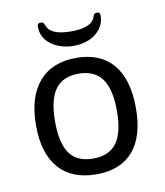

<svg xmlns="http://www.w3.org/2000/svg" viewBox="-67 -597 564 658"><g transform="rotate(-10 215.0 -268.5)"><path d="M216 -442.3Q172 -442.3 139.1 -465.3Q106.2 -488.3 106.2 -529.1Q106.2 -540.6 117.7 -540.6Q122.5 -540.6 125 -539.2Q127.6 -537.9 128.6 -536.1Q129.6 -534.3 131.4 -529.7Q133.2 -525.2 134.8 -522Q150.6 -492.7 216 -492.7Q281.4 -492.7 297.3 -522Q298.5 -524.8 300.2 -529.7Q302 -534.7 303 -536.3Q304 -537.9 306.6 -539.2Q309.2 -540.6 313.5 -540.6Q320.3 -540.6 322.4 -538Q324.6 -535.5 324.6 -529.1Q324.6 -501.8 308.4 -481.4Q292.1 -461 267.9 -451.6Q243.8 -442.3 216 -442.3ZM216.8 4.8Q131.6 4.8 86.4 -46.8Q41.2 -98.3 41.2 -195.8Q41.2 -294.5 86.8 -347.4Q132.4 -400.3 216.8 -400.3Q300.4 -400.3 344.6 -347.8Q388.8 -295.3 388.8 -195.8Q388.8 -97.5 345 -46.4Q301.2 4.8 216.8 4.8ZM215.2 -50.3Q270.7 -50.3 296.9 -86.2Q323 -122.1 323 -197.4Q323 -273.1 296.7 -309.4Q270.3 -345.6 215.2 -345.6Q160.1 -345.6 134 -309.6Q107.8 -273.5 107.8 -197.4Q107.8 -121.7 133.6 -86Q159.3 -50.3 215.2 -50.3Z"/></g></svg>

Font: Jaldi
Style: Regular
Weight: 400
Designer: Pablo Cosgaya and Nicolas Silva
Foundry: Omnibus-Type
Version: Version 1.001;PS 001.001;hotconv 1.0.70;makeotf.lib2.5.58329